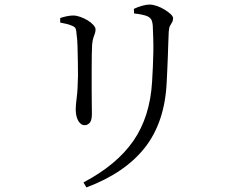

<svg xmlns="http://www.w3.org/2000/svg" viewBox="-20 -766 1040 842"><path d="M346 34Q492 -43 565 -148.5Q638 -254 647 -408Q649 -442 650.5 -475Q652 -508 652.5 -539Q653 -570 652 -598.5Q651 -627 650 -653Q649 -666 645.5 -676Q642 -686 628 -694Q620 -698 603.5 -701.5Q587 -705 568 -707L567 -727Q583 -735 602.5 -740.5Q622 -746 635 -746Q650 -746 667.5 -740Q685 -734 701.5 -724Q718 -714 728.5 -704Q739 -694 739 -686Q739 -675 734.5 -668Q730 -661 725.5 -652.5Q721 -644 720 -627Q719 -605 718 -576Q717 -547 716 -516.5Q715 -486 713.5 -457Q712 -428 711 -405Q703 -231 616 -119.5Q529 -8 359 56ZM351 -217Q340 -217 331 -226Q322 -235 317 -251Q312 -267 312 -285Q312 -305 316.5 -338.5Q321 -372 322 -433Q322 -457 321.5 -492.5Q321 -528 320 -562Q319 -596 316 -614Q315 -632 312 -640Q309 -648 296 -653Q285 -658 272.5 -661Q260 -664 244 -667V-687Q259 -692 274 -695Q289 -698 301 -698Q315 -698 332 -692Q349 -686 364 -677Q379 -668 389 -657Q399 -646 399 -637Q399 -627 396 -619Q393 -611 389.5 -600.5Q386 -590 384 -571Q383 -558 382.5 -527Q382 -496 382 -457Q382 -418 382 -379Q382 -340 382.5 -309.5Q383 -279 383 -267Q383 -238 373.5 -227.5Q364 -217 351 -217Z"/></svg>

Font: Noto Serif JP
Style: Regular
Weight: 400
Designer: Ryoko NISHIZUKA  (kana & ideographs); Frank Grießhammer (Latin, Greek & Cyrillic); Wenlong ZHANG  (bopomofo); Sandoll Co
Foundry: Adobe
Version: Version 2.003-H1;hotconv 1.1.1;makeotfexe 2.6.0